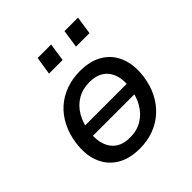

<svg xmlns="http://www.w3.org/2000/svg" viewBox="-191 -860 1016 1016"><g transform="rotate(-45 317.5 -352.0)"><path d="M285 9Q206 9 153.5 -24Q101 -57 78.5 -116Q56 -175 67 -252Q75 -310 99 -357.5Q123 -405 160 -438Q197 -471 245.5 -488.5Q294 -506 350 -506Q429 -506 481 -473.5Q533 -441 555.5 -383Q578 -325 568 -248Q560 -188 536 -141Q512 -94 475 -60.5Q438 -27 390 -9Q342 9 285 9ZM290 -69Q341 -69 380 -92.5Q419 -116 443.5 -158Q468 -200 475 -257Q486 -335 452 -382Q418 -429 344 -429Q293 -429 254 -406Q215 -383 190.5 -341Q166 -299 159 -243Q149 -163 183 -116Q217 -69 290 -69ZM121 -215 132 -283H513L502 -215ZM427 -612 442 -713H543L528 -612ZM225 -612 241 -713H342L327 -612Z"/></g></svg>

Font: Nunito Sans 7pt Medium
Style: Italic
Weight: 500
Italic angle: -9°
Designer: Vernon Adams
Foundry: Vernon Adams
Version: Version 3.101;gftools[0.9.27]